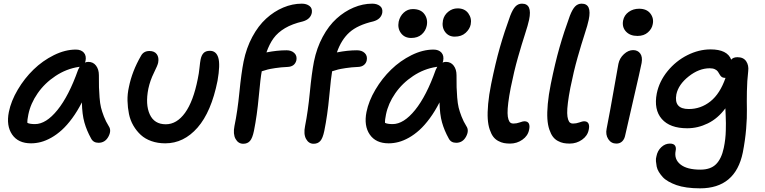

<svg xmlns="http://www.w3.org/2000/svg" viewBox="-20 -780 4214 1058"><path d="M150.9 9.8Q80.1 9.8 46.9 -38.6Q13.7 -86.9 28.8 -163.1Q41 -223.6 77.9 -285.9Q114.7 -348.1 164.8 -396.7Q214.8 -445.3 276.9 -476.1Q338.9 -506.8 397.9 -506.8Q426.8 -506.8 441.9 -490Q457 -473.1 451.2 -443.8L448.2 -435.1Q456.1 -439 466.8 -439Q493.7 -439 509.3 -418.2Q524.9 -397.5 524.9 -366.2Q524.9 -320.8 525.4 -299.1Q525.9 -277.3 528.6 -243.2Q531.2 -209 536.6 -187.3Q542 -165.5 552.5 -138.2Q563 -110.8 579.1 -85Q595.7 -61 577.4 -27.1Q559.1 6.8 522.9 6.8Q494.1 6.8 481.9 -17.1Q457.5 -61 445.1 -105.2Q432.6 -149.4 431.2 -215.8Q406.2 -167 377.7 -128.2Q349.1 -89.4 320.8 -63.7Q292.5 -38.1 262.5 -21.2Q232.4 -4.4 205.1 2.7Q177.7 9.8 150.9 9.8ZM136.2 -148.9Q129.9 -119.1 130.9 -103Q144 -96.2 172.9 -96.2Q233.9 -96.2 296.6 -173.8Q359.4 -251.5 410.2 -395Q417.5 -409.7 418.9 -412.1Q418 -412.1 416 -411.6Q414.1 -411.1 413.1 -411.1Q345.7 -400.9 285.9 -361.3Q226.1 -321.8 187.3 -265.6Q148.4 -209.5 136.2 -148.9Z M890.6 9.8Q849.1 9.8 814.5 -2.4Q779.8 -14.6 756.1 -36.4Q732.4 -58.1 715.1 -87.6Q697.8 -117.2 690.7 -151.9Q683.6 -186.5 682.6 -224.4Q681.6 -262.2 690.4 -300.8Q708 -387.7 756.3 -471.2Q770.5 -499 803.7 -499Q831.1 -499 844 -481.2Q856.9 -463.4 851.6 -435.1Q849.1 -420.9 828.1 -378.7Q807.1 -336.4 797.4 -291Q780.3 -204.6 805.2 -149.9Q830.1 -95.2 893.6 -95.2Q954.1 -95.2 999.8 -158.4Q1045.4 -221.7 1069.8 -345.2Q1076.2 -375 1079.3 -406.5Q1082.5 -438 1085.4 -452.1Q1090.3 -476.1 1102.1 -488Q1113.8 -500 1136.7 -500Q1171.4 -500 1182.9 -461.9Q1194.3 -423.8 1178.7 -335Q1144.5 -163.6 1068.6 -76.9Q992.7 9.8 890.6 9.8Z M1320.3 12.2Q1293 12.2 1278.1 -14.4Q1263.2 -41 1272 -85.9Q1289.1 -168 1299.3 -272.5Q1309.6 -377 1322.3 -440.9Q1337.4 -515.6 1370.4 -576.9Q1403.3 -638.2 1446.8 -677.7Q1490.2 -717.3 1540.8 -738.5Q1591.3 -759.8 1643.1 -759.8Q1668.9 -759.8 1685.5 -747.1Q1702.1 -734.4 1698.2 -709Q1690.9 -674.3 1649.4 -662.1Q1590.3 -648.4 1550.5 -624.8Q1510.7 -601.1 1487.5 -569.3Q1464.4 -537.6 1448.2 -491.2Q1506.8 -502.9 1559.1 -502.9Q1585.9 -502.9 1601.8 -487.8Q1617.7 -472.7 1613.3 -448.2Q1604.5 -412.6 1564 -411.1Q1528.8 -409.7 1497.1 -404.8Q1465.3 -399.9 1455.1 -397Q1444.8 -394 1422.4 -387.2Q1415.5 -353 1406 -248.5Q1396.5 -144 1379.4 -59.1Q1371.1 -18.6 1357.4 -3.2Q1343.8 12.2 1320.3 12.2ZM1708 12.2Q1681.2 12.2 1666.5 -14.4Q1651.9 -41 1661.1 -85.9Q1677.2 -166.5 1687.3 -270.8Q1697.3 -375 1710 -440.9Q1725.1 -515.6 1758.1 -576.9Q1791 -638.2 1834.7 -677.7Q1878.4 -717.3 1929 -738.5Q1979.5 -759.8 2031.2 -759.8Q2057.1 -759.8 2073.7 -747.1Q2090.3 -734.4 2086.4 -709Q2079.1 -673.8 2037.1 -662.1Q1950.7 -642.1 1905.8 -601.8Q1860.8 -561.5 1836.4 -491.2Q1895 -502.9 1947.3 -502.9Q1974.1 -502.9 1989.7 -487.8Q2005.4 -472.7 2001 -448.2Q1998 -432.1 1985.4 -421.9Q1972.7 -411.6 1952.1 -411.1Q1917 -409.7 1885.3 -404.8Q1853.5 -399.9 1843 -397Q1832.5 -394 1810.1 -387.2Q1804.2 -355.5 1794.4 -250.5Q1784.7 -145.5 1767.1 -59.1Q1758.8 -18.6 1745.1 -3.2Q1731.4 12.2 1708 12.2Z M2485.8 -578.1Q2451.7 -578.1 2432.6 -604.2Q2413.6 -630.4 2420.9 -668Q2426.8 -696.3 2449.7 -715.1Q2472.7 -733.9 2501.5 -733.9Q2541 -733.9 2560.8 -706.3Q2580.6 -678.7 2573.7 -645Q2568.4 -619.6 2545.7 -598.9Q2522.9 -578.1 2485.8 -578.1ZM2176.8 -660.2Q2183.6 -690.9 2204.8 -710.4Q2226.1 -730 2254.9 -730Q2298.8 -730 2318.8 -702.1Q2338.9 -674.3 2331.5 -638.2Q2325.7 -609.9 2303.7 -590.3Q2281.7 -570.8 2245.6 -570.8Q2209.5 -570.8 2189.7 -597.2Q2169.9 -623.5 2176.8 -660.2ZM2121.6 9.8Q2050.8 9.8 2017.6 -38.6Q1984.4 -86.9 1999.5 -163.1Q2011.7 -223.6 2048.6 -285.9Q2085.4 -348.1 2135.5 -396.7Q2185.5 -445.3 2247.6 -476.1Q2309.6 -506.8 2368.7 -506.8Q2397.5 -506.8 2412.6 -490Q2427.7 -473.1 2421.9 -443.8L2418.9 -435.1Q2426.8 -439 2437.5 -439Q2464.4 -439 2480 -418.2Q2495.6 -397.5 2495.6 -366.2Q2495.6 -320.8 2496.1 -299.1Q2496.6 -277.3 2499.3 -243.2Q2502 -209 2507.3 -187.3Q2512.7 -165.5 2523.2 -138.2Q2533.7 -110.8 2549.8 -85Q2566.4 -61 2548.1 -27.1Q2529.8 6.8 2493.7 6.8Q2464.8 6.8 2452.6 -17.1Q2428.2 -61 2415.8 -105.2Q2403.3 -149.4 2401.9 -215.8Q2377 -167 2348.4 -128.2Q2319.8 -89.4 2291.5 -63.7Q2263.2 -38.1 2233.2 -21.2Q2203.1 -4.4 2175.8 2.7Q2148.4 9.8 2121.6 9.8ZM2106.9 -148.9Q2100.6 -119.1 2101.6 -103Q2114.7 -96.2 2143.6 -96.2Q2204.6 -96.2 2267.3 -173.8Q2330.1 -251.5 2380.9 -395Q2388.2 -409.7 2389.6 -412.1Q2388.7 -412.1 2386.7 -411.6Q2384.8 -411.1 2383.8 -411.1Q2316.4 -400.9 2256.6 -361.3Q2196.8 -321.8 2158 -265.6Q2119.1 -209.5 2106.9 -148.9Z M2790.5 11.2Q2772 11.2 2756.8 8.3Q2741.7 5.4 2725.6 -3.2Q2709.5 -11.7 2698.2 -26.4Q2687 -41 2678.5 -66.2Q2669.9 -91.3 2667.7 -125Q2665.5 -158.7 2669.9 -207.5Q2674.3 -256.3 2686.5 -316.9Q2710 -432.6 2734.6 -518.8Q2759.3 -605 2791.5 -692.9Q2805.7 -729.5 2820.6 -744.6Q2835.4 -759.8 2856.4 -759.8Q2914.1 -759.8 2895.5 -670.9Q2889.6 -642.6 2872.8 -591.3Q2856 -540 2834.2 -463.6Q2812.5 -387.2 2794.4 -296.9Q2785.2 -249.5 2780.8 -214.1Q2776.4 -178.7 2776.9 -157Q2777.3 -135.3 2781.7 -122.1Q2786.1 -108.9 2792.5 -104Q2798.8 -99.1 2808.6 -99.1Q2826.7 -99.1 2844.2 -105.5Q2861.8 -111.8 2869.1 -111.8Q2888.2 -111.8 2894.3 -98.9Q2900.4 -85.9 2895.5 -64.9Q2889.2 -31.7 2858.9 -10.3Q2828.6 11.2 2790.5 11.2Z M3119.1 11.2Q3100.6 11.2 3085.4 8.3Q3070.3 5.4 3054.2 -3.2Q3038.1 -11.7 3026.9 -26.4Q3015.6 -41 3007.1 -66.2Q2998.5 -91.3 2996.3 -125Q2994.1 -158.7 2998.5 -207.5Q3002.9 -256.3 3015.1 -316.9Q3038.6 -432.6 3063.2 -518.8Q3087.9 -605 3120.1 -692.9Q3134.3 -729.5 3149.2 -744.6Q3164.1 -759.8 3185.1 -759.8Q3242.7 -759.8 3224.1 -670.9Q3218.3 -642.6 3201.4 -591.3Q3184.6 -540 3162.8 -463.6Q3141.1 -387.2 3123 -296.9Q3113.8 -249.5 3109.4 -214.1Q3105 -178.7 3105.5 -157Q3106 -135.3 3110.4 -122.1Q3114.7 -108.9 3121.1 -104Q3127.4 -99.1 3137.2 -99.1Q3155.3 -99.1 3172.9 -105.5Q3190.4 -111.8 3197.8 -111.8Q3216.8 -111.8 3222.9 -98.9Q3229 -85.9 3224.1 -64.9Q3217.8 -31.7 3187.5 -10.3Q3157.2 11.2 3119.1 11.2Z M3492.7 -582Q3451.7 -582 3429.2 -606.4Q3406.7 -630.9 3413.6 -667Q3419.4 -696.3 3444.1 -714.1Q3468.8 -731.9 3501.5 -731.9Q3543.5 -731.9 3563.7 -705.6Q3584 -679.2 3576.7 -646Q3572.3 -621.1 3550.3 -601.6Q3528.3 -582 3492.7 -582ZM3376.5 11.2Q3347.7 11.2 3331.8 -13.4Q3315.9 -38.1 3322.8 -70.8Q3344.2 -180.7 3362.1 -284.4Q3379.9 -388.2 3387.7 -428.2Q3394 -459.5 3418.2 -481.7Q3442.4 -503.9 3468.8 -503.9Q3494.1 -503.9 3507.8 -485.4Q3521.5 -466.8 3515.6 -433.1Q3508.3 -395.5 3470.7 -233.6Q3433.1 -71.8 3425.3 -35.2Q3421.4 -13.7 3408.7 -1.2Q3396 11.2 3376.5 11.2Z M3837.4 257.8Q3798.3 257.8 3765.1 253.2Q3731.9 248.5 3707.8 240Q3683.6 231.4 3663.8 220.2Q3644 209 3631.8 195.6Q3619.6 182.1 3610.6 167.5Q3601.6 152.8 3598.6 137.9Q3595.7 123 3594.5 108.6Q3593.3 94.2 3597.2 81.1Q3603 50.8 3624 31Q3645 11.2 3671.4 11.2Q3691.9 11.2 3699.5 22.2Q3707 33.2 3703.1 50.8Q3693.8 97.7 3729.7 126.2Q3765.6 154.8 3839.4 154.8Q3895.5 154.8 3925.5 125Q3955.6 95.2 3968.3 35.2Q3973.6 9.8 3976.3 -13.9Q3979 -37.6 3979.5 -62Q3980 -86.4 3980 -101.6Q3980 -116.7 3978.8 -144.5Q3977.5 -172.4 3977.1 -183.1Q3936 -127.4 3880.9 -100.3Q3825.7 -73.2 3767.1 -73.2Q3671.4 -73.2 3626.7 -124.5Q3582 -175.8 3599.1 -265.1Q3612.8 -332 3658.7 -388.2Q3704.6 -444.3 3767.8 -476.1Q3831.1 -507.8 3895.5 -507.8Q3987.8 -507.8 4009.3 -451.2Q4020 -464.8 4043.5 -464.8Q4076.7 -464.8 4091.8 -442.4Q4106.9 -419.9 4103 -388.2Q4096.7 -334.5 4095.7 -275.9Q4094.7 -217.3 4095.7 -175.3Q4096.7 -133.3 4091.6 -70.6Q4086.4 -7.8 4073.2 60.1Q4032.7 257.8 3837.4 257.8ZM3707 -259.8Q3692.4 -179.2 3775.4 -179.2Q3841.8 -179.2 3894.8 -221.4Q3947.8 -263.7 3978 -351.1H3973.1Q3962.9 -351.1 3956.3 -356.4Q3949.7 -361.8 3945.6 -369.6Q3941.4 -377.4 3936 -385.3Q3930.7 -393.1 3919.4 -398.4Q3908.2 -403.8 3891.1 -403.8Q3831.5 -403.8 3774.9 -358.9Q3718.3 -314 3707 -259.8Z"/></svg>

Font: Shantell Sans Normal
Style: Italic
Weight: 500
Italic angle: -11.31°
Designer: Stephen Nixon, Anya Danilova, Shantell Martin
Foundry: Arrow Type
Version: Version 1.006;[559af2be0]